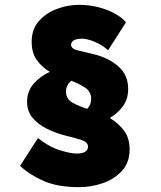

<svg xmlns="http://www.w3.org/2000/svg" viewBox="-20 -748 667 794"><path d="M137 -177Q182 -141 227 -127Q272 -113 297 -113Q322 -113 333 -121Q344 -129 344 -141Q344 -160 317 -169Q290 -178 248 -188Q209 -198 173 -216Q137 -234 114.5 -261Q92 -288 92 -327Q92 -370 118.5 -401Q145 -432 186 -451Q155 -469 133 -498.5Q111 -528 111 -575Q111 -627 140.5 -660.5Q170 -694 215 -711Q260 -728 307 -728Q349 -728 387.5 -718Q426 -708 455.5 -691.5Q485 -675 501 -656L427 -540Q405 -561 373 -574.5Q341 -588 320 -588Q296 -588 285 -581Q274 -574 274 -563Q274 -546 302 -539.5Q330 -533 371 -523Q431 -508 470.5 -472.5Q510 -437 510 -380Q510 -339 489 -309.5Q468 -280 434 -260Q468 -240 492 -209Q516 -178 516 -130Q516 -76 484.5 -41.5Q453 -7 405 9.5Q357 26 308 26Q220 26 162 1Q104 -24 63 -62ZM253 -369Q253 -338 280.5 -323Q308 -308 341 -298Q357 -315 357 -339Q357 -369 332 -385.5Q307 -402 275 -414Q265 -406 259 -395Q253 -384 253 -369Z"/></svg>

Font: Jost* Heavy
Style: Regular
Weight: 800
Version: Version 3.7